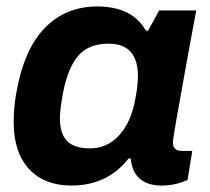

<svg xmlns="http://www.w3.org/2000/svg" viewBox="-20 -558 644 590"><path d="M199.2 12.2Q116.7 12.2 69.3 -38.6Q22 -89.4 22 -183.1Q22 -226.6 29.8 -271Q53.2 -405.8 117.4 -471.9Q181.6 -538.1 278.8 -538.1Q386.2 -538.1 428.2 -463.9H435.1L469.2 -525.9H583L559.1 -397Q511.2 -135.3 511.2 -121.1Q511.2 -94.2 539.1 -94.2H570.8L556.2 -4.9Q518.6 12.2 476.1 12.2Q418.9 12.2 395 -25.9Q383.3 -47.4 381.8 -70.8H375Q310.1 12.2 199.2 12.2ZM256.8 -102.1Q309.6 -102.1 346.4 -142.6Q383.3 -183.1 396 -254.9Q403.8 -294.9 403.8 -324.2Q403.8 -423.8 314 -423.8Q253.4 -423.8 221.4 -387.9Q189.5 -352.1 173.8 -273.9Q164.1 -220.2 164.1 -194.8Q164.1 -147.5 186 -124.8Q208 -102.1 256.8 -102.1Z"/></svg>

Font: Archivo
Style: Bold Italic
Weight: 700
Italic angle: -10°
Designer: Hector Gatti
Foundry: Omnibus-Type
Version: Version 2.001